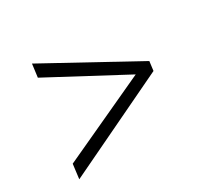

<svg xmlns="http://www.w3.org/2000/svg" viewBox="-114 -687 808 779"><g transform="rotate(-30 290.0 -297.0)"><path d="M530.5 -276 50 -46 58.5 -114 461 -300 110.5 -487 118.5 -548.5 536 -319.5Z"/></g></svg>

Font: Merriweather 96pt Medium
Style: Italic
Weight: 500
Italic angle: -7.8°
Version: Version 2.101